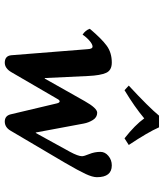

<svg xmlns="http://www.w3.org/2000/svg" viewBox="40 -726 697 818"><g transform="rotate(90 389.0 -316.5)"><path d="M102.1 -350.1Q145 -400.9 174.6 -422.4Q204.1 -443.8 246.1 -443.8Q279.3 -443.8 290 -419.4Q300.8 -395 303.2 -344.2L312 -158.7L314 -157.7L410.2 -328.1Q440.4 -381.8 460 -381.6Q479.5 -381.3 490.7 -363.3Q502 -345.2 505.9 -324.2Q532.2 -181.6 543.9 -120.6L545.9 -119.6L626 -265.1Q645 -300.3 645 -316.9Q645 -325.7 635.7 -348.1Q626.5 -370.6 626.5 -395.5Q626.5 -415 643.8 -429.4Q661.1 -443.8 684.1 -443.8Q734.4 -443.8 734.4 -380.4Q734.4 -361.8 720.7 -332.3Q707 -302.7 672.9 -244.1L536.1 -12.2Q522 11.7 498 12.2Q473.1 12.2 466.8 -12.2L419.9 -210Q417 -221.7 411.1 -221.7Q405.8 -221.7 399.9 -210L287.1 -16.1Q271 11.7 247.1 12.2Q217.3 12.2 214.8 -16.1L189 -340.8Q188 -361.8 178 -361.8Q168 -361.8 152.8 -348.6Q137.7 -335.4 127 -319.3Q108.4 -331.5 102.1 -350.1ZM522 -645Q543 -597.2 597.2 -516.1L568.8 -498Q511.7 -543 483.9 -582Q435.1 -541 363.8 -498L344.2 -516.1Q437 -602.1 472.2 -645Z"/></g></svg>

Font: Linux Libertine O
Style: Semibold Italic
Weight: 600
Italic angle: -11.5°
Designer: Philipp H. Poll
Foundry: Philipp H. Poll
Version: Version 5.1.2